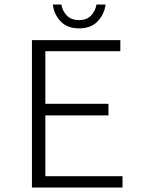

<svg xmlns="http://www.w3.org/2000/svg" viewBox="-20 -840 640 860"><path d="M334 -712.9Q280.8 -712.9 251 -744.9Q221.2 -776.9 216.8 -819.8H254.9Q259.8 -790.5 279.5 -770.3Q299.3 -750 334 -750Q368.7 -750 387.9 -770.3Q407.2 -790.5 412.1 -819.8H453.1Q447.3 -776.4 417.5 -744.6Q387.7 -712.9 334 -712.9ZM123 0V-660.2H519V-610.8H183.1V-375H465.8V-323.2H183.1V-50.8H528.8V0Z"/></svg>

Font: Office Code Pro Light
Style: Regular
Weight: 300
Designer: Nathan Rutzky & Paul D. Hunt
Foundry: Adobe Systems Incorporated
Version: Version 1.004;PS 001.004;hotconv 1.0.70;makeotf.lib2.5.58329